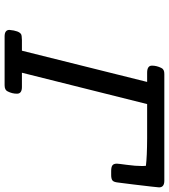

<svg xmlns="http://www.w3.org/2000/svg" viewBox="30 -764 734 834"><g transform="rotate(90 397.0 -347.0)"><path d="M109.9 -21Q113.8 -63 128.9 -71.8Q133.8 -74.7 153.8 -75.2H200.2L335.9 -619.1H295.9Q265.1 -619.1 265.1 -640.1Q265.1 -660.2 274.9 -680.2Q280.8 -694.3 301.8 -693.8H765.1Q793.9 -693.8 793.9 -670.9Q793.9 -668 790.5 -637.9Q787.1 -607.9 781.5 -561.5Q775.9 -515.1 772.9 -493.2Q771 -474.1 763.9 -468.5Q756.8 -462.9 740.2 -462.9H723.1Q705.1 -462.9 698 -468.5Q690.9 -474.1 690.9 -487.8Q690.9 -493.7 696 -530.8Q701.2 -567.9 701.2 -599.1Q701.2 -602.1 700.7 -606.9Q700.2 -611.8 700.2 -613.8Q661.1 -618.7 581.1 -619.1H432.1L295.9 -75.2H357.9Q386.7 -75.2 387 -54.2Q387.2 -33.2 377 -13.2Q371.1 0 350.1 0H138.2Q109.9 0 109.9 -21Z"/></g></svg>

Font: CMU Concrete
Style: BoldItalic
Weight: 700
Italic angle: -14.04°
Version: Version 0.7.0